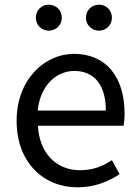

<svg xmlns="http://www.w3.org/2000/svg" viewBox="-20 -787 594 820"><path d="M311 13C385 13 443 -12 491 -43L458 -103C418 -76 375 -60 322 -60C219 -60 148 -134 142 -250H508C510 -263 512 -282 512 -302C512 -457 434 -557 296 -557C170 -557 51 -447 51 -271C51 -92 167 13 311 13ZM141 -315C152 -422 220 -484 297 -484C382 -484 432 -425 432 -315ZM188 -656C220 -656 244 -681 244 -711C244 -743 220 -767 188 -767C157 -767 133 -743 133 -711C133 -681 157 -656 188 -656ZM403 -656C434 -656 458 -681 458 -711C458 -743 434 -767 403 -767C371 -767 347 -743 347 -711C347 -681 371 -656 403 -656Z"/></svg>

Font: Source Han Sans KR Regular
Style: Regular
Weight: 400
Designer: Ryoko NISHIZUKA (kana & ideographs); Paul D. Hunt (Latin, Greek & Cyrillic); Wenlong ZHANG (bopomofo); Sandoll Communica
Foundry: Adobe Systems Incorporated
Version: Version 1.004;PS 1.004;hotconv 1.0.82;makeotf.lib2.5.63406